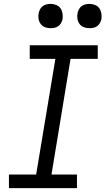

<svg xmlns="http://www.w3.org/2000/svg" viewBox="-20 -968 543 988"><path d="M26 0V-70H166L265 -665H133V-735H483V-665H343L245 -70H376V0ZM440 -823Q425 -823 411.5 -828Q398 -833 389.5 -844.5Q381 -856 378.5 -870.5Q376 -885 379 -900Q381 -910 386 -920Q391 -930 400 -936.5Q409 -943 419.5 -945.5Q430 -948 440 -948Q455 -948 469 -942.5Q483 -937 491 -925.5Q499 -914 501.5 -899.5Q504 -885 502 -870Q500 -860 494.5 -850Q489 -840 480 -833.5Q471 -827 460.5 -825Q450 -823 440 -823ZM240 -823Q225 -823 211.5 -828Q198 -833 189.5 -844.5Q181 -856 178.5 -870.5Q176 -885 179 -900Q181 -910 186 -920Q191 -930 200 -936.5Q209 -943 219.5 -945.5Q230 -948 240 -948Q255 -948 269 -942.5Q283 -937 291 -925.5Q299 -914 301.5 -899.5Q304 -885 302 -870Q300 -860 294.5 -850Q289 -840 280 -833.5Q271 -827 260.5 -825Q250 -823 240 -823Z"/></svg>

Font: Iosevka Slab
Style: Italic
Weight: 400
Italic angle: -9°
Monospace: yes
Designer: Belleve Invis
Foundry: Belleve Invis
Version: Version 11.1.0; ttfautohint (v1.8.3)